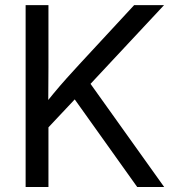

<svg xmlns="http://www.w3.org/2000/svg" viewBox="-20 -748 699 768"><path d="M145 -208V-312.5Q169.9 -344.7 194.8 -374.8Q219.7 -404.8 245.6 -433.8Q271.5 -462.9 298.3 -491.7L516.6 -727.5H636.2L325.7 -395L321.3 -395.5ZM82.5 0V-727.5H173.8V-477.1L172.9 -321.3L173.8 -276.4V0ZM528.8 0 264.2 -371.1 320.8 -442.4 636.7 0Z"/></svg>

Font: Inter 20pt
Style: Regular
Weight: 400
Version: Version 4.001;git-66647c0bb